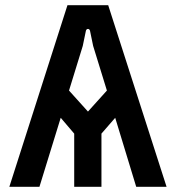

<svg xmlns="http://www.w3.org/2000/svg" viewBox="-20 -720 678 740"><path d="M16 0H132L214 -266L266 -205V0H371V-205L424 -266L505 0H622L397 -700H240ZM246 -371 299 -543 311 -601C313 -611 325 -611 327 -601L339 -543L392 -371L319 -290Z"/></svg>

Font: Finlandica Medium
Style: Regular
Weight: 500
Designer: Niklas Ekholm, Juho Hiilivirta, Jaakko Suomalainen
Foundry: Helsinki Type Studio
Version: Version 2.000;Glyphs 3.2 (3202)